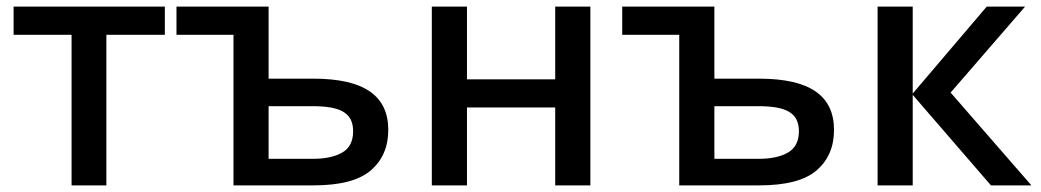

<svg xmlns="http://www.w3.org/2000/svg" viewBox="-20 -559 3140 579"><path d="M477.1 -539.1H21V-454.1H195.8V0H300.8V-454.1H477.1Z M512.2 -539.1V-454.1H684.1V0H925.8C1005.9 0 1063.5 -15.1 1098.6 -45.4C1133.3 -75.7 1150.9 -116.2 1150.9 -167C1150.9 -270 1078.6 -321.8 924.8 -321.8H790V-539.1ZM921.9 -238.8C1004.4 -238.8 1044.9 -220.2 1044.9 -163.1C1044.9 -133.3 1034.2 -111.8 1012.2 -99.1C990.2 -86.4 960.9 -80.1 924.8 -80.1H790V-238.8Z M1282.2 -539.1V0H1388.2V-234.9H1654.3V0H1760.3V-539.1H1654.3V-319.8H1388.2V-539.1Z M1856.4 -539.1V-454.1H2028.3V0H2270C2350.1 0 2407.7 -15.1 2442.9 -45.4C2477.5 -75.7 2495.1 -116.2 2495.1 -167C2495.1 -270 2422.9 -321.8 2269 -321.8H2134.3V-539.1ZM2266.1 -238.8C2348.6 -238.8 2389.2 -220.2 2389.2 -163.1C2389.2 -133.3 2378.4 -111.8 2356.4 -99.1C2334.5 -86.4 2305.2 -80.1 2269 -80.1H2134.3V-238.8Z M2732.4 -276.9V-539.1H2626.5V0H2732.4V-272.9L2968.3 0H3090.3L2846.7 -279.8L3071.3 -539.1H2955.6Z"/></svg>

Font: Noto Reveo Sans
Style: Regular
Weight: 500
Designer: Monotype Design Team
Foundry: Monotype Imaging Inc.
Version: Version 2.007